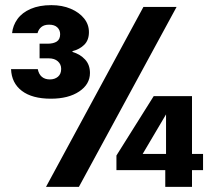

<svg xmlns="http://www.w3.org/2000/svg" viewBox="-20 -727 832 747"><path d="M538 -700H667L287 0H159ZM770 -128V-65H727V0H623V-65H433V-122L578 -353H727V-128ZM626 -128V-282L535 -128ZM27 -598Q30 -628 48 -653Q66 -678 99.5 -692.5Q133 -707 180 -707Q222 -707 255 -693Q288 -679 307 -655.5Q326 -632 326 -602Q326 -571 308 -553Q290 -535 262 -528V-525Q292 -516 311 -495.5Q330 -475 330 -443Q330 -399 288 -371Q246 -343 178 -343Q105 -343 65 -373.5Q25 -404 23 -458H127Q131 -438 143 -428Q155 -418 174 -418Q193 -418 205.5 -428.5Q218 -439 218 -459Q218 -477 205 -488.5Q192 -500 170 -500H134V-557H165Q188 -557 201 -565.5Q214 -574 214 -594Q214 -610 203 -620.5Q192 -631 171 -631Q152 -631 141 -622Q130 -613 126 -598Z"/></svg>

Font: Albert Sans
Style: Bold
Weight: 700
Designer: Andreas Rasmussen
Foundry: a.Foundry
Version: Version 1.025